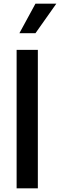

<svg xmlns="http://www.w3.org/2000/svg" viewBox="-20 -1020 325 1040"><path d="M85 -840 172 -1000H285L172 -840ZM70 0V-750H185V0Z"/></svg>

Font: Orkney Medium
Style: Regular
Weight: 500
Designer: Samuel Oakes and Alfredo Marco Pradil
Foundry: Alfredo Marco Pradil
Version: 1.0; ttfautohint (v1.5)